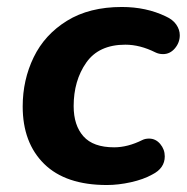

<svg xmlns="http://www.w3.org/2000/svg" viewBox="-20 -520 535 550"><path d="M45 -215Q45 -291 76.5 -356Q108 -421 172 -460.5Q236 -500 329 -500Q399 -500 455 -473Q475 -464 485 -449.5Q495 -435 495 -419Q495 -398 481 -381.5Q467 -365 447 -365Q435 -365 425 -370Q381 -392 339 -392Q263 -392 227 -340.5Q191 -289 191 -216Q191 -161 219 -129.5Q247 -98 307 -98Q346 -98 388 -119Q396 -123 407 -123Q426 -123 439 -107.5Q452 -92 452 -72Q452 -38 416 -20Q391 -6 355 2Q319 10 286 10Q168 10 106.5 -50.5Q45 -111 45 -215Z"/></svg>

Font: SN Pro Bold
Style: Bold Italic
Weight: 700
Italic angle: -9°
Designer: Tobias Whetton
Foundry: Supernotes
Version: Version 1.003